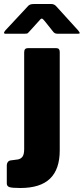

<svg xmlns="http://www.w3.org/2000/svg" viewBox="-72 -771 419 961"><path d="M30 170Q-12 170 -25 165.5Q-38 161 -38 147V56Q-38 48 -33.5 41Q-29 34 -20 32L18 27Q33 24 41 12.5Q49 1 49 -25V-509Q49 -530 67 -530H210Q227 -530 227 -511V-18Q227 76 178.5 123Q130 170 30 170ZM153 -664Q148 -670 144 -674Q140 -678 137 -678Q132 -678 121 -664L72 -610Q67 -604 63 -603Q59 -602 48 -602H-43Q-52 -602 -52 -607Q-52 -610 -45 -619L65 -737Q71 -745 78.5 -748Q86 -751 99 -751H184Q200 -751 210 -739L319 -619Q327 -609 327 -606Q327 -602 318 -602H221Q211 -602 206 -603.5Q201 -605 196 -610Z"/></svg>

Font: Libre Franklin ExtraBold
Style: Regular
Weight: 800
Designer: Pablo Impallari, Rodrigo Fuenzalida
Foundry: Impallari Type
Version: Version 1.002; ttfautohint (v1.5)